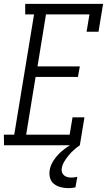

<svg xmlns="http://www.w3.org/2000/svg" viewBox="-42 -755 562 998"><path d="M-21 0 -22 -55H32L135 -680H89V-735H494L470 -590H408L423 -680H197L153 -410H373L363 -355H143L94 -55H320L335 -145H397L373 0ZM314 223Q294 223 274 218Q254 213 239 201.5Q224 190 218.5 171Q213 152 216 131Q220 104 237 78.5Q254 53 276.5 33Q299 13 325 -2Q351 -17 377 -28L373 0Q357 11 342 24.5Q327 38 314.5 53Q302 68 292 85Q282 102 279 120Q277 130 280 140Q283 150 291 156.5Q299 163 309 165.5Q319 168 329 168Q337 168 344.5 167Q352 166 360 164L350 219Q341 221 332 222Q323 223 314 223Z"/></svg>

Font: Iosevka Curly Slab Light
Style: Italic
Weight: 300
Italic angle: -9°
Monospace: yes
Designer: Belleve Invis
Foundry: Belleve Invis
Version: Version 22.1.2; ttfautohint (v1.8.4)